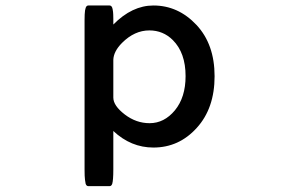

<svg xmlns="http://www.w3.org/2000/svg" viewBox="-20 -524 1040 685"><path d="M384.3 -175.8Q384.3 -147 425 -115.7Q465.8 -84.5 513.7 -84.5Q565.9 -84.5 604 -130.4Q642.1 -176.8 642.1 -252.4Q642.1 -335.4 596.7 -380.9Q562 -415.5 512.7 -415.5Q460 -415.5 415.5 -371.1Q385.3 -340.8 384.3 -310.5ZM527.3 2.4Q447.3 2.4 384.3 -56.6V80.1Q384.3 119.1 380.4 131.8Q377.4 140.1 371.1 140.1H294.9Q288.6 140.1 285.6 131.8Q284.7 127.4 283.2 117.2Q281.7 106.9 281.7 80.1V-452.1Q281.7 -475.1 283.4 -486.6Q285.2 -498 289.1 -502Q291.5 -504.4 294.9 -504.4H371.1Q379.4 -504.4 381.8 -491.2Q383.8 -481.4 384 -471.4Q384.3 -461.4 384.3 -456.1V-436.5Q451.2 -504.4 527.3 -504.4Q615.7 -504.4 680.7 -435.3Q745.6 -366.2 745.6 -252Q745.6 -137.7 682.1 -67.9Q618.7 2.4 527.3 2.4Z"/></svg>

Font: YuPearl-Medium
Style: Medium
Weight: 500
Designer: Max Yao
Foundry: Max-Everyday
Version: Version 1.011; ttfautohint (v1.8.3)